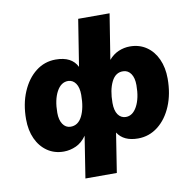

<svg xmlns="http://www.w3.org/2000/svg" viewBox="-93 -799 1076 1072"><g transform="rotate(-10 445.0 -262.5)"><path d="M305 180 342 -56Q317 -20 283 -4.5Q249 11 213 11Q160 11 120 -16.5Q80 -44 58 -92Q36 -140 36 -203Q36 -290 65 -358Q94 -426 143.5 -464.5Q193 -503 256 -503Q347 -503 378 -440L420 -705H598L557 -448Q582 -477 613 -490Q644 -503 677 -503Q730 -503 770 -476Q810 -449 832 -400.5Q854 -352 854 -290Q854 -203 825.5 -135Q797 -67 747 -28Q697 11 634 11Q552 11 518 -43L483 180ZM586 -119Q626 -118 651 -164Q676 -210 676 -284Q676 -325 660 -348.5Q644 -372 617 -373Q573 -375 550 -328.5Q527 -282 527 -209Q527 -166 543 -143Q559 -120 586 -119ZM273 -119Q317 -118 340 -164Q363 -210 363 -284Q363 -326 347 -349Q331 -372 305 -373Q264 -374 239 -328Q214 -282 214 -208Q214 -168 230 -144Q246 -120 273 -119Z"/></g></svg>

Font: Nunito Sans Black
Style: Italic
Weight: 900
Italic angle: -9°
Designer: Vernon Adams
Foundry: Vernon Adams
Version: Version 3.006; ttfautohint (v1.8.3)